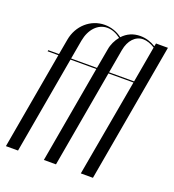

<svg xmlns="http://www.w3.org/2000/svg" viewBox="-130 -808 822 908"><g transform="rotate(20 281.5 -353.5)"><path d="M254 0 340 -489H466L379 0H440L563 -699H503L500 -684C476 -699 449 -707 422 -707C387 -707 357 -694 334 -669C308 -689 277 -699 246 -699C175 -699 116 -646 103 -573L89 -495H35L34 -489H88L2 0H63L149 -489H279L193 0ZM341 -495 362 -614C371 -665 401 -697 440 -697C458 -697 479 -690 499 -677L467 -495ZM262 -690C285 -690 308 -681 330 -664C314 -645 302 -620 298 -595L280 -495H150L167 -591C178 -651 215 -690 262 -690Z"/></g></svg>

Font: Moniqa Ita Display
Style: Italic
Weight: 400
Italic angle: -10°
Designer: Rajesh Rajput
Foundry: Rajesh Rajput
Version: Version 1.000